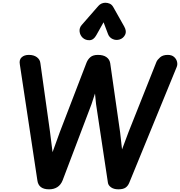

<svg xmlns="http://www.w3.org/2000/svg" viewBox="-20 -1414 1344 1434"><path d="M346.5 0Q267.5 0 259 -67.5L128 -934Q122 -968 141.8 -986Q161.5 -1004 195.5 -1004Q232.5 -1004 255.5 -986.8Q278.5 -969.5 281.5 -943L353 -433L372.5 -277.5L427 -428L626 -945.5Q636 -971 655.5 -987.5Q675 -1004 711.5 -1004Q751.5 -1004 774.8 -987.5Q798 -971 803 -943L877 -426.5L891.5 -298L939.5 -426.5L1148.5 -952Q1155.5 -968 1176 -986Q1196.5 -1004 1233 -1004Q1262.5 -1004 1279.8 -989Q1297 -974 1302.2 -953Q1307.5 -932 1299.5 -913L946 -50.5Q936.5 -26 918.2 -13Q900 0 864 0Q830 0 809.2 -15Q788.5 -30 786 -49.5L697.5 -636L689.5 -715.5L663.5 -636L447.5 -66.5Q434 -33 408.2 -16.5Q382.5 0 346.5 0ZM873 -1119Q846 -1111 821.2 -1122.5Q796.5 -1134 787 -1159L753.5 -1247.5L699.5 -1151.5Q679.5 -1115 649.5 -1113.8Q619.5 -1112.5 598 -1131.5Q577.5 -1151 574.5 -1178.5Q571.5 -1206 590 -1227L714.5 -1369.5Q725.5 -1382 739.2 -1387.8Q753 -1393.5 767 -1393.5Q784 -1393.5 799.8 -1386.5Q815.5 -1379.5 826 -1361L907.5 -1216.5Q928 -1180 914.2 -1153.8Q900.5 -1127.5 873 -1119Z"/></svg>

Font: Edu NSW ACT Hand
Style: Regular
Weight: 400
Designer: Tina and Corey Anderson, Eben Sorkin, Mirko Velimirovic
Foundry: Sorkin Type Co.
Version: Version 2.000